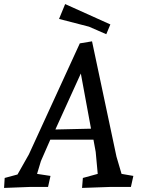

<svg xmlns="http://www.w3.org/2000/svg" viewBox="-43 -918 707 943"><path d="M612 -54 600 0H502L360 5L364 -44L437 -64L427 -172L416 -232H204L158 -127L139 -64L205 -54L193 0H108L-23 5L-20 -44L43 -61L99 -160L349 -705L409 -715L529 -149L554 -64ZM354 -557 229 -282 404 -286ZM247 -825 277 -898 499 -798 479 -750 394 -787Z"/></svg>

Font: Andada SC
Style: Italic
Weight: 400
Italic angle: -8.29999°
Designer: Carolina Giovagnoli
Foundry: Carolina Giovagnoli
Version: Version 1.003